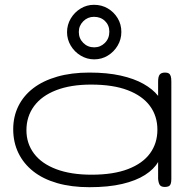

<svg xmlns="http://www.w3.org/2000/svg" viewBox="-20 -768 793 799"><path d="M666 10Q652 10 646 3Q640 -4 638 -23V-94Q621 -64 583.5 -40Q546 -16 488.5 -2.5Q431 11 352 11Q277 11 218 -6Q159 -23 118.5 -55Q78 -87 56.5 -131.5Q35 -176 35 -230Q35 -283 56.5 -326.5Q78 -370 118.5 -401Q159 -432 218 -449Q277 -466 352 -466Q426 -466 482 -453.5Q538 -441 577 -419Q616 -397 638 -369V-429Q638 -449 644.5 -457.5Q651 -466 667 -466Q677 -466 682.5 -462.5Q688 -459 690.5 -451Q693 -443 693 -429V-23Q693 -11 690.5 -3.5Q688 4 682 7Q676 10 666 10ZM361 -41Q452 -41 513 -64.5Q574 -88 604.5 -130Q635 -172 635 -228Q635 -285 604 -327Q573 -369 512 -392.5Q451 -416 359 -416Q274 -416 213.5 -392.5Q153 -369 121.5 -326Q90 -283 90 -226Q90 -171 121.5 -129Q153 -87 214 -64Q275 -41 361 -41ZM372 -521Q342 -521 316 -536.5Q290 -552 274.5 -578Q259 -604 259 -634Q259 -665 274.5 -691Q290 -717 315.5 -732.5Q341 -748 371 -748Q403 -748 428.5 -733Q454 -718 469.5 -692.5Q485 -667 485 -635Q485 -604 469.5 -578Q454 -552 428.5 -536.5Q403 -521 372 -521ZM372 -571Q398 -571 416.5 -589.5Q435 -608 435 -636Q435 -663 417 -680.5Q399 -698 371 -698Q345 -698 326.5 -679.5Q308 -661 308 -635Q308 -608 326.5 -589.5Q345 -571 372 -571Z"/></svg>

Font: Fredoka Expanded Light
Style: Regular
Weight: 300
Width: 7
Designer: Ben Nathan
Foundry: Milena B. Brandão, Ben Nathan
Version: Version 2.001